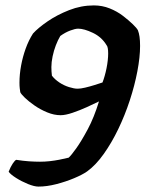

<svg xmlns="http://www.w3.org/2000/svg" viewBox="-20 -585 552 710"><path d="M122 105Q107 105 83.5 95.5Q60 86 39.5 73Q19 60 12 50Q19 32 27 20Q35 8 40 6Q65 10 87 11.5Q109 13 128 13Q146 13 164 11Q182 9 200 5.5Q218 2 234 -2Q243 -10 262 -36.5Q281 -63 304.5 -107Q328 -151 346 -210Q328 -201 301.5 -189Q275 -177 248.5 -168Q222 -159 204 -159Q180 -159 154.5 -169.5Q129 -180 107.5 -195Q86 -210 72 -223.5Q58 -237 55 -244Q54 -250 53 -258.5Q52 -267 52 -279Q52 -310 58 -342.5Q64 -375 75 -405.5Q86 -436 102 -461Q121 -482 156 -506Q191 -530 235.5 -547.5Q280 -565 327 -565Q358 -565 385.5 -554Q413 -543 434.5 -526.5Q456 -510 471 -495.5Q486 -481 490 -473Q494 -463 496 -449Q498 -435 498 -415Q498 -374 488 -321.5Q478 -269 460 -214Q442 -159 417.5 -108Q393 -57 363.5 -15.5Q334 26 302 49Q285 61 254 74Q223 87 188 96Q153 105 122 105ZM267 -257Q278 -257 295 -261Q312 -265 329.5 -270.5Q347 -276 359 -280Q363 -290 367 -304Q371 -318 374 -333Q377 -348 378.5 -362Q380 -376 380 -387Q380 -399 378.5 -407Q377 -415 374 -418Q356 -448 323.5 -463.5Q291 -479 269 -479Q258 -479 239.5 -472Q221 -465 203 -452Q194 -437 186.5 -417.5Q179 -398 174.5 -376.5Q170 -355 170 -337Q170 -329 170.5 -320.5Q171 -312 172 -305Q183 -291 199.5 -280Q216 -269 235 -263Q254 -257 267 -257Z"/></svg>

Font: Texturina Medium 12pt ExtraBold
Style: Italic
Weight: 800
Italic angle: -11°
Version: Version 1.002